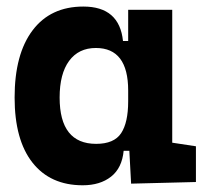

<svg xmlns="http://www.w3.org/2000/svg" viewBox="-20 -547 626 577"><path d="M228.5 9.8Q131.3 9.8 77.6 -58.3Q23.9 -126.5 23.9 -253.9Q23.9 -384.3 77.9 -455.8Q131.8 -527.3 230.5 -527.3Q338.9 -527.3 349.6 -423.8H365.2V-517.6H497.6V-118.2L568.8 -107.4V0L374 4.9L368.7 -93.8H351.6Q346.7 -42 313.7 -16.1Q280.8 9.8 228.5 9.8ZM365.2 -242.7V-274.9Q365.2 -402.8 268.1 -402.8Q216.3 -402.8 187.7 -364Q159.2 -325.2 159.2 -253.9Q159.2 -114.7 269 -114.7Q322.8 -114.7 344 -146.7Q365.2 -178.7 365.2 -242.7Z"/></svg>

Font: Cascadia Code NF
Style: Bold
Weight: 700
Monospace: yes
Designer: Aaron Bell
Foundry: Saja Typeworks
Version: Version 2404.023; ttfautohint (v1.8.4)